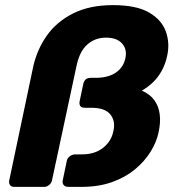

<svg xmlns="http://www.w3.org/2000/svg" viewBox="-20 -730 679 750"><path d="M35 0Q24 0 19 -7.5Q14 -15 16 -25L110 -471Q125 -537 163 -591Q201 -645 265.5 -677.5Q330 -710 421 -710Q513 -710 562.5 -681Q612 -652 628 -606.5Q644 -561 633 -512Q626 -479 611.5 -453Q597 -427 577 -408Q557 -389 534 -376Q566 -362 583 -338.5Q600 -315 604 -283Q608 -251 599 -211Q591 -174 568 -137Q545 -100 508 -69Q471 -38 418.5 -19Q366 0 298 0H248Q234 0 228.5 -7.5Q223 -15 225 -25L241 -102Q243 -112 252.5 -119.5Q262 -127 275 -127H301Q350 -127 382.5 -152.5Q415 -178 423 -218Q432 -257 411 -283Q390 -309 337 -309H311Q298 -309 293.5 -316Q289 -323 291 -334L305 -401Q307 -411 313.5 -418.5Q320 -426 336 -426H358Q405 -427 434 -447.5Q463 -468 470 -504Q477 -538 456.5 -560.5Q436 -583 394 -583Q352 -583 321.5 -556.5Q291 -530 279 -473L183 -25Q181 -15 172 -7.5Q163 0 153 0Z"/></svg>

Font: Rubik
Style: Bold Italic
Weight: 700
Italic angle: -12°
Designer: Hubert and Fischer
Foundry: Hubert and Fischer
Version: Version 2.300;gftools[0.9.30]